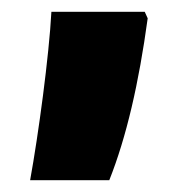

<svg xmlns="http://www.w3.org/2000/svg" viewBox="-20 -166 313 325"><path d="M230 -135 225 -146H67C63 -71 45 62 31 139H165C194 66 215 -25 230 -135Z"/></svg>

Font: Noto Sans Lao ExtraCondensed Black
Style: Regular
Weight: 900
Width: 2
Designer: Monotype Design Team
Foundry: Monotype Imaging Inc.
Version: Version 2.003